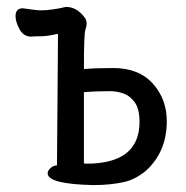

<svg xmlns="http://www.w3.org/2000/svg" viewBox="-20 -514 540 556"><path d="M250 22Q118 19 118 -12Q118 -20 126.5 -27.5Q135 -35 145 -35L148 -416Q116 -409 99.5 -409Q83 -409 70 -408Q48 -408 36.5 -429.5Q25 -451 25 -467Q25 -490 46 -490Q87 -484 98 -484Q128 -484 171 -494Q201 -494 223 -466Q231 -457 231 -445Q231 -439 227 -426.5Q223 -414 223 -314Q256 -317 308 -317Q382 -317 422.5 -272Q463 -227 463 -163Q463 -74 402 -19Q371 6 340 13Q300 22 250 22ZM230 -40Q384 -40 384 -161Q384 -199 370 -218Q356 -237 337 -243.5Q318 -250 299 -250Q255 -250 223 -247V-41Z"/></svg>

Font: LXGW WenKai Mono Medium
Style: Regular
Weight: 500
Monospace: yes
Designer: LXGW / Fontworks Inc.
Foundry: LXGW / Fontworks Inc.
Version: Version 1.520; June 14, 2025